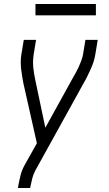

<svg xmlns="http://www.w3.org/2000/svg" viewBox="-20 -728 540 953"><path d="M69 205 70 198Q75 171 81.5 144Q88 117 102 92L163 -17L144 -102L96 -315Q93 -332 90 -349.5Q87 -367 85 -384.5Q83 -402 83 -420Q83 -438 86 -457L98 -530H159L147 -457Q142 -423 145.5 -390.5Q149 -358 156 -327L205 -94L342 -342Q350 -356 357.5 -369.5Q365 -383 371.5 -397.5Q378 -412 383.5 -427Q389 -442 392 -457L404 -530H465L453 -457Q450 -438 444 -420Q438 -402 430 -384.5Q422 -367 413.5 -349.5Q405 -332 395 -315L155 119Q145 138 140 158Q135 178 131 198L130 205ZM156 -652V-708H456V-652Z"/></svg>

Font: Iosevka Curly Light Oblique
Style: Regular
Weight: 300
Italic angle: -9°
Monospace: yes
Designer: Belleve Invis
Foundry: Belleve Invis
Version: Version 11.1.0; ttfautohint (v1.8.3)